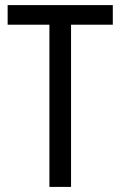

<svg xmlns="http://www.w3.org/2000/svg" viewBox="-20 -734 474 754"><path d="M259 0V-637H423V-714H10V-637H174V0Z"/></svg>

Font: Noto Sans Sinhala UI Condensed
Style: Regular
Weight: 400
Width: 3
Designer: Jelle Bosma - Monotype Design Team
Foundry: Monotype Imaging Inc.
Version: Version 2.006